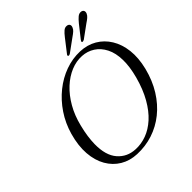

<svg xmlns="http://www.w3.org/2000/svg" viewBox="-236 -1054 1232 1232"><g transform="rotate(-45 380.0 -438.0)"><path d="M510 -712.5Q573 -710 621.8 -681.5Q670.5 -653 701.2 -603Q732 -553 739.8 -485.5Q747.5 -418 727.5 -337Q706 -251.5 664.5 -185Q623 -118.5 566.5 -73.2Q510 -28 443 -6.2Q376 15.5 303.5 12.5Q240.5 10 191.5 -19.2Q142.5 -48.5 112.8 -100.2Q83 -152 77.8 -222.5Q72.5 -293 96.5 -378Q118 -453.5 160 -516Q202 -578.5 258 -623.5Q314 -668.5 378.8 -691.8Q443.5 -715 510 -712.5ZM318.5 -16.5Q367.5 -14 415.8 -31.8Q464 -49.5 507.8 -89Q551.5 -128.5 587.2 -191Q623 -253.5 646.5 -340Q657 -379.5 661.8 -414Q666.5 -448.5 666 -478Q665 -542.5 642.2 -587.2Q619.5 -632 581.8 -656.2Q544 -680.5 498 -683Q449 -686 399.8 -665.8Q350.5 -645.5 306.5 -604.8Q262.5 -564 228.8 -505.5Q195 -447 177 -373.5Q166 -330 161 -293.5Q156 -257 155.5 -226Q154 -124.5 199.8 -72Q245.5 -19.5 318.5 -16.5ZM505 -845.5Q521.5 -867 535.8 -879.2Q550 -891.5 567 -889Q579.5 -887.5 584.8 -878.2Q590 -869 584.5 -856Q580 -843.5 568.2 -833.2Q556.5 -823 541 -812.5L453 -748.5Q448 -745.5 443.2 -744.8Q438.5 -744 435.5 -746.5Q433 -749.5 434.5 -753.5Q436 -757.5 440.5 -762.5ZM632 -845.5Q649 -866.5 663.5 -878.5Q678 -890.5 694.5 -888.5Q707.5 -886.5 712.2 -877.2Q717 -868 711.5 -854.5Q706 -842 694.2 -832Q682.5 -822 667 -812L579 -748Q573.5 -745.5 568.8 -744.8Q564 -744 561.5 -746.5Q559 -749.5 561 -753.8Q563 -758 566.5 -762.5Z"/></g></svg>

Font: Fraunces Light
Style: Italic
Weight: 300
Italic angle: -16°
Version: Version 1.000;[b76b70a41]